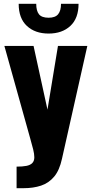

<svg xmlns="http://www.w3.org/2000/svg" viewBox="-20 -819 488 1007"><path d="M67 168V55Q98 55 118.5 51Q139 47 149.5 36Q160 25 160 6Q160 -11 154 -35.5Q148 -60 139 -91L3 -578H156L229 -244L284 -578H438L305 14Q292 74 264 107.5Q236 141 195.5 154.5Q155 168 104 168ZM235 -643Q164 -643 121 -683Q78 -723 78 -799H170Q170 -762 184.5 -744Q199 -726 235 -726Q270 -726 285 -744.5Q300 -763 300 -799H392Q392 -723 349 -683Q306 -643 235 -643Z"/></svg>

Font: Oswald
Style: Bold
Weight: 700
Designer: Vernon Adams
Foundry: Vernon Adams
Version: Version 4.103;gftools[0.9.33.dev8+g029e19f]